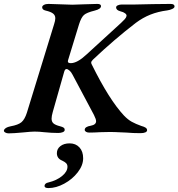

<svg xmlns="http://www.w3.org/2000/svg" viewBox="-54 -674 910 979"><path d="M-34 -9Q-30 -24 0 -30Q39 -37 55.5 -51Q72 -65 83 -99L222 -551Q228 -569 228 -581Q228 -596 216.5 -605Q205 -614 179 -620Q161 -624 161 -637Q161 -644 170 -649Q179 -654 193 -654Q213 -654 255 -652Q295 -650 315 -650Q333 -650 373 -652Q417 -654 442 -654Q461 -654 461 -643Q461 -628 429 -620Q388 -610 374 -597.5Q360 -585 349 -550L293 -367Q292 -365 292 -361Q292 -352 307 -352Q340 -352 387 -396L563 -557Q574 -567 582 -576Q590 -585 591 -592Q593 -599 584 -606Q575 -613 561 -616Q538 -622 538 -636Q538 -643 547 -647Q556 -651 567 -651H634Q664 -651 726 -653L816 -654Q836 -654 836 -641Q836 -634 824.5 -628.5Q813 -623 799 -621Q752 -615 713 -599.5Q674 -584 638 -557Q530 -474 420 -370Q411 -361 411 -355Q411 -350 414 -345Q503 -165 578 -85Q598 -64 618 -53Q638 -42 666 -32Q681 -28 688.5 -23Q696 -18 696 -10Q696 -3 687 1Q678 5 662 5Q624 5 591 2Q580 2 555.5 0.5Q531 -1 505 -1L458 0Q426 2 401 2Q391 2 384.5 -2Q378 -6 378 -12Q378 -28 409 -33Q436 -38 436 -56Q436 -66 425 -88L316 -293Q309 -307 300 -314.5Q291 -322 285 -322Q277 -322 273 -307L215 -103Q209 -82 209 -69Q209 -53 219 -44.5Q229 -36 253 -30Q265 -27 270.5 -23Q276 -19 276 -12Q276 -4 266 0Q256 4 243 4Q210 4 170 0Q146 -3 122 -3Q105 -3 67 1Q14 6 -10 6Q-20 6 -27.5 1.5Q-35 -3 -34 -9ZM173 274Q173 268 178 263Q183 258 194 256Q235 246 262.5 223.5Q290 201 290 176Q290 165 283 158Q276 151 263 145Q236 134 236 107Q236 85 254 71Q272 57 301 57Q332 57 351 77.5Q370 98 370 133Q370 169 342.5 204.5Q315 240 273.5 262.5Q232 285 193 285Q173 285 173 274Z"/></svg>

Font: EB Garamond SemiBold
Style: Italic
Weight: 600
Italic angle: -17.2°
Designer: Georg Duffner and Octavio Pardo
Foundry: Georg Duffner
Version: Version 1.000